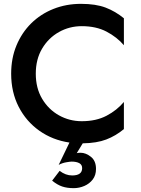

<svg xmlns="http://www.w3.org/2000/svg" viewBox="-20 -733 731 998"><path d="M166 -350Q166 -275 199 -219.5Q232 -164 286.5 -133.5Q341 -103 405 -103Q480 -103 534 -131.5Q588 -160 624 -203V-62Q582 -27 532.5 -8Q483 11 410 12L379 63Q387 61 399 61Q426 61 452.5 82Q479 103 479 145Q479 178 462 200Q445 222 418.5 233.5Q392 245 363 245Q329 245 303.5 236.5Q278 228 251 206L290 155Q321 179 355 179Q407 179 407 141Q407 123 392 115Q377 107 352 107Q345 107 324.5 110.5Q304 114 285 124L341 8Q253 -5 184.5 -53.5Q116 -102 77 -178Q38 -254 38 -350Q38 -430 65.5 -496.5Q93 -563 142 -611.5Q191 -660 257.5 -686.5Q324 -713 401 -713Q478 -713 529 -693.5Q580 -674 624 -638V-498Q588 -540 534 -568.5Q480 -597 405 -597Q341 -597 286.5 -566.5Q232 -536 199 -480.5Q166 -425 166 -350Z"/></svg>

Font: Jost* Medium
Style: Regular
Weight: 500
Version: Version 3.7